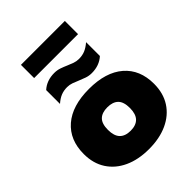

<svg xmlns="http://www.w3.org/2000/svg" viewBox="-277 -1135 1286 1286"><g transform="rotate(-45 366.0 -492.0)"><path d="M366 11Q265.5 11 190.8 -23.5Q116 -58 74.5 -122Q33 -186 33 -275Q33 -408.5 120 -483.8Q207 -559 366 -559Q525 -559 612 -483.8Q699 -408.5 699 -275Q699 -186 657.8 -122Q616.5 -58 541.5 -23.5Q466.5 11 366 11ZM366 -163Q417 -163 443.5 -190.2Q470 -217.5 470 -275Q470 -333 443.5 -359Q417 -385 366 -385Q315 -385 288.5 -359Q262 -333 262 -275Q262 -217.5 288.5 -190.2Q315 -163 366 -163ZM455 -620Q428 -620 404 -628.5Q380 -637 357.5 -646.5Q336 -656 314.8 -663.5Q293.5 -671 271 -671Q239 -671 212.8 -660.5Q186.5 -650 158 -625V-756Q205.5 -799 277 -799Q304 -799 328 -790.8Q352 -782.5 374.5 -772.5Q396 -763 417.2 -755.5Q438.5 -748 461 -748Q493.5 -748 519.5 -758.8Q545.5 -769.5 574 -794V-663Q526.5 -620 455 -620ZM158 -870V-995H574V-870Z"/></g></svg>

Font: Encode Sans Expanded Black
Style: Regular
Weight: 900
Width: 7
Designer: Multiple Designers
Foundry: Impallari Type
Version: Version 3.000; ttfautohint (v1.8.3) -l 8 -r 50 -G 200 -x 14 